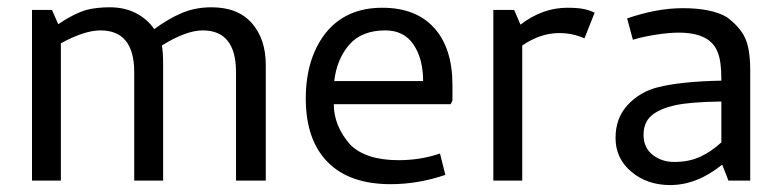

<svg xmlns="http://www.w3.org/2000/svg" viewBox="-20 -508 2195 540"><path d="M550 -422.5Q503.8 -422.5 435 -380Q438.8 -366.2 438.8 -325V0H357.5V-305Q357.5 -422.5 262.5 -422.5Q217.5 -422.5 151.2 -386.2V0H70V-480H126.2L143.8 -440Q186.2 -468.8 222.5 -480Q251.2 -487.5 288.8 -487.5Q330 -487.5 361.9 -471.2Q393.8 -455 413.8 -426.2Q455 -456.2 492.5 -471.9Q530 -487.5 575 -487.5Q648.8 -487.5 688.1 -443.1Q727.5 -398.8 727.5 -325V0H643.8V-305Q643.8 -422.5 550 -422.5Z M1252.5 -268.8V-225L1247.5 -215H918.8Q918.8 -153.8 965 -101.2Q1008.8 -57.5 1101.2 -57.5Q1162.5 -57.5 1217.5 -76.2L1232.5 -16.2Q1156.2 10 1078.8 10Q962.5 10 901.2 -52.5Q840 -115 840 -231.2Q840 -341.2 893.8 -412.5Q951.2 -486.2 1055 -486.2Q1150 -486.2 1201.2 -429.4Q1252.5 -372.5 1252.5 -268.8ZM1063.8 -422.5Q997.5 -422.5 962.5 -382.5Q927.5 -342.5 920 -280H1170Q1170 -342.5 1143.1 -382.5Q1116.2 -422.5 1063.8 -422.5Z M1652.5 -472.5 1623.8 -400Q1591.2 -415 1552.5 -415Q1500 -415 1448.8 -380V0H1367.5V-480H1426.2L1443.8 -438.8Q1506.2 -486.2 1575 -486.2Q1602.5 -486.2 1619.4 -483.1Q1636.2 -480 1652.5 -472.5Z M1760 -396.2 1743.8 -456.2Q1827.5 -485 1900 -485Q1981.2 -485 2023.8 -460Q2061.2 -432.5 2075.6 -401.2Q2090 -370 2090 -310V0H2028.8L2011.2 -45Q1940 12.5 1865 12.5Q1800 12.5 1755.6 -25Q1711.2 -62.5 1711.2 -120Q1711.2 -176.2 1745.6 -213.1Q1780 -250 1830 -262.5Q1893.8 -278.8 2008.8 -281.2V-285Q2008.8 -336.2 1998.8 -360Q1978.8 -416.2 1888.8 -416.2Q1862.5 -416.2 1825.6 -410.6Q1788.8 -405 1760 -396.2ZM2008.8 -107.5V-222.5Q1922.5 -221.2 1881.2 -212.5Q1835 -202.5 1812.5 -183.1Q1790 -163.8 1790 -128.8Q1790 -92.5 1815.6 -72.5Q1841.2 -52.5 1876.2 -52.5Q1917.5 -52.5 1948.8 -66.9Q1980 -81.2 2008.8 -107.5Z"/></svg>

Font: Cambay
Style: Regular
Weight: 400
Designer: Pooja Saxena
Foundry: Pooja Saxena
Version: Version 1.181;PS 001.181;hotconv 1.0.70;makeotf.lib2.5.58329